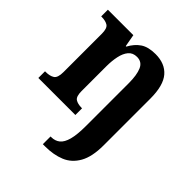

<svg xmlns="http://www.w3.org/2000/svg" viewBox="-216 -682 1056 1056"><g transform="rotate(45 312.0 -154.5)"><path d="M293 240V180H298Q328 180 348.5 163.5Q369 147 379.5 108Q390 69 390 1V-331Q390 -395 374.5 -430.5Q359 -466 320 -466Q288 -466 270 -444.5Q252 -423 244.5 -387Q237 -351 237 -310V-117Q237 -75 254.5 -63.5Q272 -52 303 -52H306V0H18V-52H24Q55 -52 74 -64Q93 -76 93 -121V-419Q93 -461 75 -472.5Q57 -484 26 -484H23V-536H221L234 -464H238Q260 -505 292.5 -527Q325 -549 381 -549Q455 -549 494.5 -503Q534 -457 534 -355V8Q534 97 505 148Q476 199 426 219.5Q376 240 311 240Z"/></g></svg>

Font: Noto Serif Khmer SemiCondensed
Style: Bold
Weight: 700
Width: 4
Designer: Danh Hong and the Monotype Design Team
Foundry: Monotype Imaging Inc.
Version: Version 2.004; ttfautohint (v1.8.4.7-5d5b)